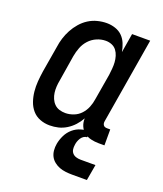

<svg xmlns="http://www.w3.org/2000/svg" viewBox="-135 -627 770 906"><g transform="rotate(20 250.0 -174.0)"><path d="M155 8Q129 8 106 -1Q83 -10 67.5 -28Q52 -46 44 -69.5Q36 -93 33.5 -118Q31 -143 33 -169Q35 -195 39 -221L61 -351Q64 -374 71 -396.5Q78 -419 89.5 -440.5Q101 -462 117.5 -481Q134 -500 154.5 -513Q175 -526 198.5 -532Q222 -538 245 -538Q267 -538 288 -531Q309 -524 323.5 -509.5Q338 -495 346 -475.5Q354 -456 358 -434L374 -530H465L393 -99Q392 -93 393 -88Q394 -83 397 -79Q400 -75 405 -73.5Q410 -72 416 -72H431V8H402Q382 8 363 3.5Q344 -1 329 -12.5Q314 -24 306.5 -42Q299 -60 300 -80Q289 -60 273.5 -43Q258 -26 238.5 -14Q219 -2 198 3Q177 8 155 8ZM205 -72Q225 -72 246 -80Q267 -88 282 -104.5Q297 -121 305 -141Q313 -161 316 -182L338 -312Q340 -328 341.5 -344.5Q343 -361 342 -376.5Q341 -392 336.5 -407Q332 -422 323 -434Q314 -446 299.5 -452Q285 -458 269 -458Q246 -458 224 -448.5Q202 -439 186 -421.5Q170 -404 161.5 -382Q153 -360 149 -337L128 -207Q125 -192 124 -176Q123 -160 125 -145Q127 -130 133 -116Q139 -102 149.5 -91.5Q160 -81 174.5 -76.5Q189 -72 205 -72ZM334 190Q318 190 301.5 188Q285 186 270.5 180.5Q256 175 243.5 165Q231 155 224 141.5Q217 128 215.5 111.5Q214 95 217 78Q221 56 231.5 34.5Q242 13 260 -2.5Q278 -18 301 -24.5Q324 -31 346 -31L341 0Q332 0 324 5.5Q316 11 311 19Q306 27 303 35.5Q300 44 299 53Q297 65 298.5 76Q300 87 307 95Q314 103 325 106.5Q336 110 348 110H423L409 190Z"/></g></svg>

Font: Iosevka Slab Medium
Style: Italic
Weight: 500
Italic angle: -9°
Monospace: yes
Designer: Belleve Invis
Foundry: Belleve Invis
Version: Version 11.1.0; ttfautohint (v1.8.3)